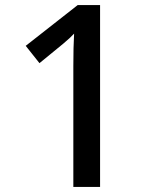

<svg xmlns="http://www.w3.org/2000/svg" viewBox="-20 -800 612 754"><path d="M373 -66V-780H285L81 -620L135 -552L229 -629C246 -643 263 -659 271 -668C269 -636 268 -588 268 -540V-66Z"/></svg>

Font: Noto Sans Malayalam UI Medium
Style: Regular
Weight: 500
Designer: Jelle Bosma - Monotype Design Team
Foundry: Monotype Imaging Inc.
Version: Version 2.104